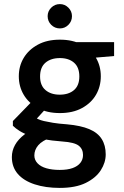

<svg xmlns="http://www.w3.org/2000/svg" viewBox="-20 -702 608 939"><path d="M272 217Q203 217 149.5 199.5Q96 182 67 148.5Q38 115 38 66Q38 35 53.5 7Q69 -21 100.5 -45Q132 -69 181 -88L232 -31Q186 -14 167 8.5Q148 31 148 58Q148 80 163.5 96.5Q179 113 207 121Q235 129 272 129Q310 129 335 120Q360 111 373 94.5Q386 78 386 56Q386 27 365 10.5Q344 -6 285 -10Q231 -14 192 -21.5Q153 -29 124.5 -39Q96 -49 76 -61.5Q56 -74 43 -87V-110L147 -217L221 -189L118 -76L147 -129Q157 -124 167.5 -119Q178 -114 195 -110Q212 -106 239 -101.5Q266 -97 308 -94Q375 -88 416.5 -70.5Q458 -53 477.5 -22Q497 9 497 53Q497 93 473 130.5Q449 168 399.5 192.5Q350 217 272 217ZM273 -149Q210 -149 165 -173.5Q120 -198 96 -238.5Q72 -279 72 -329Q72 -379 96 -419Q120 -459 165 -483.5Q210 -508 273 -508Q336 -508 381 -483.5Q426 -459 449.5 -419Q473 -379 473 -329Q473 -279 449.5 -238.5Q426 -198 381 -173.5Q336 -149 273 -149ZM272 -239Q316 -239 342 -261.5Q368 -284 368 -328Q368 -373 342 -395.5Q316 -418 273 -418Q229 -418 202.5 -395.5Q176 -373 176 -328Q176 -284 202.5 -261.5Q229 -239 272 -239ZM353 -412 331 -496H538V-428ZM273 -563Q248 -563 230.5 -580.5Q213 -598 213 -623Q213 -647 230.5 -664.5Q248 -682 273 -682Q297 -682 314.5 -664.5Q332 -647 332 -623Q332 -598 314.5 -580.5Q297 -563 273 -563Z"/></svg>

Font: DM Sans 36pt SemiBold
Style: Regular
Weight: 600
Designer: Colophon Foundry, Jonny Pinhorn
Foundry: Colophon Foundry
Version: Version 4.004;gftools[0.9.30]